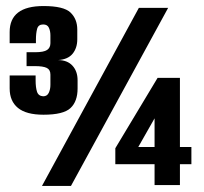

<svg xmlns="http://www.w3.org/2000/svg" viewBox="-20 -616 677 636"><path d="M124 -236Q67 -236 39.5 -258.5Q12 -281 12 -323V-366H98V-349Q98 -327 102.5 -312.5Q107 -298 123 -297Q136 -297 141.5 -308.5Q147 -320 147 -335V-369Q147 -385 135 -391Q123 -397 95 -397H68V-443H96Q125 -443 136 -450.5Q147 -458 147 -473V-499Q147 -513 142 -524Q137 -535 123 -535Q107 -535 103 -520.5Q99 -506 99 -484V-473H12V-510Q12 -553 40 -574.5Q68 -596 124 -596Q191 -596 213.5 -574.5Q236 -553 236 -518V-486Q236 -457 220.5 -438Q205 -419 172 -417Q203 -417 220 -398.5Q237 -380 237 -350V-323Q237 -280 213.5 -258Q190 -236 124 -236ZM119 0 440 -590H537L215 0ZM492 -3V-72H362V-125L502 -358H576V-129H614V-72H576V-3ZM438 -129H492V-224Z"/></svg>

Font: Alumni Sans Thin ExtraBold
Style: Regular
Weight: 800
Version: Version 1.018